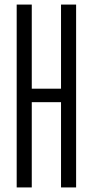

<svg xmlns="http://www.w3.org/2000/svg" viewBox="-20 -820 406 840"><path d="M53 0V-800H119V-432H247V-800H313V0H247V-373H119V0Z"/></svg>

Font: Big Shoulders Display
Style: Regular
Weight: 400
Designer: Patric King
Foundry: XO Type Co
Version: Version 1.000; ttfautohint (v1.8.2)